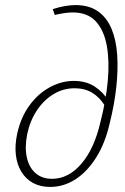

<svg xmlns="http://www.w3.org/2000/svg" viewBox="-20 -731 491 757"><path d="M178 6Q139 6 110.5 -9.5Q82 -25 64.5 -53.5Q47 -82 42.5 -120.5Q38 -159 48 -205Q62 -268 95.5 -314.5Q129 -361 175.5 -386.5Q222 -412 271 -412Q319 -412 353 -390Q387 -368 408 -333L393 -315Q373 -347 344 -365Q315 -383 274 -383Q229 -383 190.5 -359.5Q152 -336 125 -295Q98 -254 87 -201Q77 -149 86 -109.5Q95 -70 120.5 -48Q146 -26 185 -26Q250 -26 301 -85.5Q352 -145 376 -250Q398 -335 405 -412.5Q412 -490 401 -551Q390 -612 357.5 -647Q325 -682 266 -682Q250 -682 231.5 -679Q213 -676 196 -672L188 -695Q212 -703 235.5 -707Q259 -711 278 -711Q331 -711 366 -686.5Q401 -662 419.5 -618Q438 -574 442 -515Q446 -456 438.5 -387.5Q431 -319 413 -247Q395 -167 359.5 -110.5Q324 -54 277.5 -24Q231 6 178 6Z"/></svg>

Font: Ysabeau ExtraLight
Style: Italic
Weight: 250
Italic angle: -12°
Version: Version 2.000;gftools[0.9.27.dev2+g8671c4b]